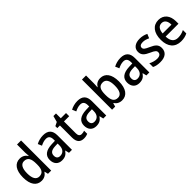

<svg xmlns="http://www.w3.org/2000/svg" viewBox="284 -2088 3425 3425"><g transform="rotate(-45 1997.0 -375.0)"><path d="M243 10C314 10 358 -22 389 -69H394L410 0H491V-760H389V-555C389 -530 393 -494 395 -470H390C360 -517 312 -549 243 -549C123 -549 48 -452 48 -269C48 -86 122 10 243 10ZM268 -74C191 -74 152 -142 152 -268C152 -391 190 -463 266 -463C360 -463 391 -398 391 -271V-250C391 -132 356 -74 268 -74Z M833 -549C767 -549 705 -531 657 -504L689 -430C732 -452 777 -468 823 -468C882 -468 914 -437 914 -359V-329L832 -326C682 -320 606 -262 606 -153C606 -51 665 10 758 10C837 10 878 -17 919 -75H922L940 0H1015V-364C1015 -488 956 -549 833 -549ZM851 -258 913 -260V-211C913 -119 862 -70 790 -70C742 -70 711 -96 711 -154C711 -218 748 -254 851 -258Z M1339 -75C1296 -75 1272 -102 1272 -158V-459H1404V-539H1272V-660H1207L1175 -543L1104 -508V-459H1170V-154C1170 -32 1229 10 1313 10C1350 10 1386 2 1409 -9V-88C1389 -80 1363 -75 1339 -75Z M1698 -549C1632 -549 1570 -531 1522 -504L1554 -430C1597 -452 1642 -468 1688 -468C1747 -468 1779 -437 1779 -359V-329L1697 -326C1547 -320 1471 -262 1471 -153C1471 -51 1530 10 1623 10C1702 10 1743 -17 1784 -75H1787L1805 0H1880V-364C1880 -488 1821 -549 1698 -549ZM1716 -258 1778 -260V-211C1778 -119 1727 -70 1655 -70C1607 -70 1576 -96 1576 -154C1576 -218 1613 -254 1716 -258Z M2130 -568V-760H2027V0H2105L2123 -66H2130C2160 -20 2205 10 2276 10C2395 10 2471 -88 2471 -270C2471 -453 2395 -549 2276 -549C2206 -549 2159 -517 2130 -468H2125C2127 -495 2130 -532 2130 -568ZM2251 -463C2328 -463 2366 -399 2366 -271C2366 -142 2328 -75 2253 -75C2161 -75 2130 -140 2130 -265V-278C2130 -398 2158 -463 2251 -463Z M2785 -549C2719 -549 2657 -531 2609 -504L2641 -430C2684 -452 2729 -468 2775 -468C2834 -468 2866 -437 2866 -359V-329L2784 -326C2634 -320 2558 -262 2558 -153C2558 -51 2617 10 2710 10C2789 10 2830 -17 2871 -75H2874L2892 0H2967V-364C2967 -488 2908 -549 2785 -549ZM2803 -258 2865 -260V-211C2865 -119 2814 -70 2742 -70C2694 -70 2663 -96 2663 -154C2663 -218 2700 -254 2803 -258Z M3435 -151C3435 -238 3381 -275 3294 -314C3207 -353 3181 -370 3181 -409C3181 -445 3211 -467 3267 -467C3312 -467 3354 -453 3395 -433L3428 -512C3379 -536 3328 -549 3269 -549C3156 -549 3082 -496 3082 -404C3082 -318 3134 -281 3224 -240C3314 -201 3335 -179 3335 -143C3335 -100 3305 -73 3238 -73C3184 -73 3124 -93 3082 -116V-22C3123 -1 3172 10 3238 10C3362 10 3435 -46 3435 -151Z M3742 -549C3606 -549 3522 -447 3522 -266C3522 -92 3611 10 3762 10C3828 10 3876 -1 3925 -26V-112C3873 -86 3828 -74 3769 -74C3678 -74 3628 -133 3625 -247H3949V-307C3949 -452 3873 -549 3742 -549ZM3742 -469C3815 -469 3849 -408 3849 -324H3627C3634 -419 3675 -469 3742 -469Z"/></g></svg>

Font: Noto Sans Myanmar SemiCondensed Medium
Style: Regular
Weight: 500
Width: 4
Designer: Monotype Design Team
Foundry: Monotype Imaging Inc.
Version: Version 2.107